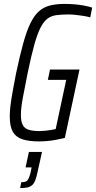

<svg xmlns="http://www.w3.org/2000/svg" viewBox="-20 -716 492 983"><path d="M180 8Q128 8 94.5 -3Q61 -14 45.5 -41.5Q30 -69 30 -120Q30 -159 39 -213.5Q48 -268 63 -344Q82 -433 99 -494.5Q116 -556 135 -595.5Q154 -635 178 -657Q202 -679 234.5 -687.5Q267 -696 311 -696Q334 -696 360 -694Q386 -692 410 -687.5Q434 -683 452 -677L442 -627Q425 -632 404.5 -635Q384 -638 365.5 -640Q347 -642 333 -642Q296 -642 269 -638.5Q242 -635 222.5 -620Q203 -605 187 -573.5Q171 -542 155.5 -486.5Q140 -431 122 -344Q106 -266 96.5 -213.5Q87 -161 87 -127Q87 -94 96.5 -76Q106 -58 127 -51.5Q148 -45 181 -45Q196 -45 211 -46.5Q226 -48 240.5 -50.5Q255 -53 265 -55L319 -307H225L236 -360H387L312 -10Q292 -5 268.5 -0.5Q245 4 222 6Q199 8 180 8ZM83 247 89 217Q105 217 113 213Q121 209 126 199Q131 189 136 170L142 141H111L128 62H195L172 166Q167 190 161 206Q155 222 145.5 231Q136 240 121 243.5Q106 247 83 247Z"/></svg>

Font: Saira Condensed Light
Style: Italic
Weight: 300
Width: 3
Italic angle: -12°
Designer: Hector Gatti with collaboration of the Omnibus-Type team
Foundry: Omnibus-Type
Version: Version 1.101